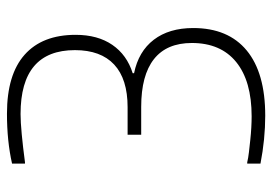

<svg xmlns="http://www.w3.org/2000/svg" viewBox="-138 -652 800 565"><g transform="rotate(-90 262.5 -370.0)"><path d="M204 10Q170 10 134.5 6.5Q99 3 63 -4V-43H67Q79 -40 96.5 -38Q114 -36 132.5 -34Q151 -32 169 -31Q187 -30 202 -30Q306 -30 362 -75.5Q418 -121 418 -206Q418 -280 370.5 -317.5Q323 -355 230 -355H148V-395H229Q312 -395 354.5 -434.5Q397 -474 397 -550Q397 -710 209 -710Q186 -710 149 -706.5Q112 -703 67 -697H63V-735Q129 -750 210 -750Q325 -750 383.5 -698Q442 -646 442 -548Q442 -483 412.5 -440Q383 -397 329 -380V-376Q393 -363 427.5 -318Q462 -273 462 -202Q462 -99 396 -44.5Q330 10 204 10Z"/></g></svg>

Font: Encode Sans Wide
Style: Thin
Weight: 100
Designer: Pablo Impallari, Andres Torresi
Foundry: Pablo Impallari, Andres Torresi
Version: Version 1.000; ttfautohint (v1.00) -l 8 -r 50 -G 200 -x 14 -